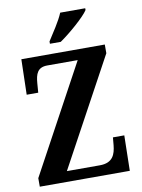

<svg xmlns="http://www.w3.org/2000/svg" viewBox="-100 -998 785 1065"><g transform="rotate(-10 293.0 -465.5)"><path d="M229 -784V-771H290C347 -810 434 -886 456 -921V-931H315C297 -886 256 -827 229 -784ZM36 0H543L547 -199H483L479 -155C474 -106 459 -59 385 -59H199L528 -665V-714H58L53 -515H118L122 -567C126 -619 138 -655 194 -655H365L36 -48Z"/></g></svg>

Font: Noto Serif Devanagari Condensed
Style: Bold
Weight: 700
Width: 3
Designer: Universal Thirst, Indian Type Foundry and the Monotype Design Team
Foundry: Monotype Imaging Inc.
Version: Version 2.004